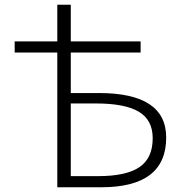

<svg xmlns="http://www.w3.org/2000/svg" viewBox="-20 -791 786 811"><path d="M222 -569H42V-616H222V-771H279V-616H574V-569H279V-398H398Q682 -398 682 -210Q682 0 408 0H222ZM625 -207Q625 -284 566.5 -319Q508 -354 385 -354H279V-47H394Q513 -47 569 -85Q625 -123 625 -207Z"/></svg>

Font: Nebula Sans Light
Style: Regular
Weight: 300
Designer: Paul D. Hunt for Adobe (as Source Sans)
Foundry: Nebula Entertainment & Broadcasting LLC
Version: Version 1.010